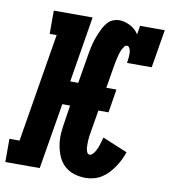

<svg xmlns="http://www.w3.org/2000/svg" viewBox="-105 -816 793 896"><g transform="rotate(10 292.0 -368.0)"><path d="M360 8Q331 8 304.5 -0.5Q278 -9 259 -27Q240 -45 229.5 -69.5Q219 -94 214.5 -121.5Q210 -149 212 -177.5Q214 -206 219 -234L231 -312H194L142 0H-21V-110H27L112 -625H79V-735H263L212 -423H250L271 -549Q273 -564 276 -578.5Q279 -593 282.5 -608Q286 -623 291 -637.5Q296 -652 302 -666Q308 -680 315.5 -694Q323 -708 333.5 -720Q344 -732 359 -738Q374 -744 389 -744Q403 -744 416.5 -740Q430 -736 442 -729.5Q454 -723 464 -714Q474 -705 481 -693L488 -735H605L575 -554H458Q459 -561 460 -568.5Q461 -576 461.5 -583.5Q462 -591 462 -598.5Q462 -606 460.5 -613Q459 -620 455 -626.5Q451 -633 444 -633Q437 -633 432 -626.5Q427 -620 423.5 -613.5Q420 -607 417.5 -600Q415 -593 413 -586Q411 -579 409.5 -572.5Q408 -566 406.5 -559Q405 -552 403.5 -545Q402 -538 401 -531L383 -423H431L413 -312H365L349 -216Q348 -209 346.5 -201Q345 -193 344 -185.5Q343 -178 342.5 -170Q342 -162 342 -154.5Q342 -147 342 -139Q342 -131 343.5 -124Q345 -117 348.5 -109.5Q352 -102 360 -102Q368 -102 375 -109.5Q382 -117 386.5 -125Q391 -133 394.5 -141.5Q398 -150 400.5 -158.5Q403 -167 405.5 -175.5Q408 -184 410 -192L528 -143Q522 -124 513 -106Q504 -88 492.5 -71Q481 -54 467 -39Q453 -24 435.5 -13Q418 -2 398.5 3Q379 8 360 8Z"/></g></svg>

Font: Iosevka Curly Slab XBdEx
Style: Italic
Weight: 800
Width: 7
Italic angle: -9°
Monospace: yes
Designer: Belleve Invis
Foundry: Belleve Invis
Version: Version 11.1.0; ttfautohint (v1.8.3)